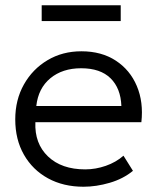

<svg xmlns="http://www.w3.org/2000/svg" viewBox="-20 -695 598 730"><path d="M297.5 15Q221 15 162.5 -17Q104 -49 71 -106.8Q38 -164.5 38 -241Q38 -315.5 71 -374Q104 -432.5 160.8 -466.2Q217.5 -500 289.5 -500Q366 -500 420.2 -464.5Q474.5 -429 500.2 -368Q526 -307 517.5 -230.5H114.5Q111 -149.5 162.5 -100.2Q214 -51 304 -51Q343.5 -51 382.2 -64.5Q421 -78 449.5 -103L485.5 -45.5Q448.5 -15 397.2 0Q346 15 297.5 15ZM118 -292H441.5Q439 -359.5 400.2 -397.5Q361.5 -435.5 288.5 -435.5Q217.5 -435.5 171.5 -397.5Q125.5 -359.5 118 -292ZM138.5 -615V-675H439V-615Z"/></svg>

Font: Geologica ExtraLight
Style: Regular
Weight: 200
Designer: Sindre Bremnes, Frode Helland
Foundry: Monokrom Skriftforlag AS
Version: Version 1.010; ttfautohint (v1.8.4.7-5d5b);gftools[0.9.28]